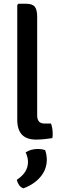

<svg xmlns="http://www.w3.org/2000/svg" viewBox="-20 -756 336 1046"><path d="M258 -83Q267 -58 267 -27.5Q267 -21.5 266.8 -15Q266.5 -8.5 265 -3.5Q247 -0.5 222.5 2Q198 4.5 176.5 4.5Q125 4.5 99.5 -22.5Q74 -49.5 74 -103.5V-729L80.5 -735.5H122.5Q157 -735.5 169.8 -719Q182.5 -702.5 182.5 -665.5V-127.5Q182.5 -105.5 192.2 -94.2Q202 -83 222.5 -83ZM225.5 61.5Q229.5 70 232.2 85Q235 100 235 114Q235 166.5 200.5 207.5Q166 248.5 107.5 270Q93.5 265.5 84.2 252.5Q75 239.5 71.5 223.5Q132.5 184 132.5 126.5Q132.5 113.5 129 99.8Q125.5 86 119.5 74.5Q147.5 55.5 187.5 55.5Q207.5 55.5 225.5 61.5Z"/></svg>

Font: Signika Negative Medium
Style: Regular
Weight: 500
Designer: Anna Giedry
Foundry: Anna Giedry
Version: Version 2.001